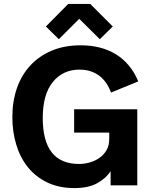

<svg xmlns="http://www.w3.org/2000/svg" viewBox="-20 -945 789 979"><path d="M328 -925H440L555 -810L489 -745L384 -849L280 -745L214 -810ZM358 -388H680V0H544V-72Q521 -36 476 -11Q431 14 359 14Q281 14 221.5 -14.5Q162 -43 122.5 -92Q83 -141 63 -207Q43 -273 43 -348Q43 -429 66.5 -496Q90 -563 135 -611.5Q180 -660 244.5 -687Q309 -714 391 -714Q497 -714 572 -667.5Q647 -621 685 -530L546 -473Q526 -529 485 -559.5Q444 -590 385 -590Q301 -590 249.5 -527Q198 -464 198 -343Q198 -109 383 -109Q410 -109 437 -116.5Q464 -124 486.5 -139.5Q509 -155 523 -179Q537 -203 537 -237V-269H358Z"/></svg>

Font: Post Grotesk Bold
Style: Bold
Weight: 700
Version: Version 1.0